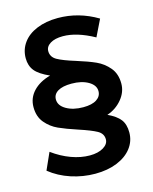

<svg xmlns="http://www.w3.org/2000/svg" viewBox="-117 -771 744 935"><g transform="rotate(-15 255.5 -304.0)"><path d="M266 -602Q226 -602 202.5 -587.5Q179 -573 179 -550Q179 -520 207.5 -504Q236 -488 298 -469Q356 -451 392.5 -434.5Q429 -418 455.5 -386.5Q482 -355 482 -306Q482 -263 452 -227Q422 -191 377 -176Q420 -156 439 -131.5Q458 -107 458 -66Q458 -22 431.5 12.5Q405 47 357 66.5Q309 86 247 86Q185 86 125.5 66.5Q66 47 20 10L58 -75Q103 -42 151 -24.5Q199 -7 244 -7Q286 -7 312.5 -23Q339 -39 339 -63Q339 -92 311 -107.5Q283 -123 222 -143Q164 -162 127.5 -178.5Q91 -195 65 -226Q39 -257 39 -305Q39 -351 70.5 -384.5Q102 -418 157 -433Q105 -456 84.5 -481.5Q64 -507 64 -545Q64 -588 88.5 -622Q113 -656 159 -675Q205 -694 265 -694Q370 -694 464 -638L423 -554Q336 -602 266 -602ZM154 -313Q154 -282 188.5 -262Q223 -242 274 -242Q318 -242 341.5 -257.5Q365 -273 365 -299Q365 -329 331.5 -348.5Q298 -368 247 -368Q202 -368 178 -353.5Q154 -339 154 -313Z"/></g></svg>

Font: Montserrat Medium
Style: Regular
Weight: 500
Designer: Julieta Ulanovsky
Foundry: Julieta Ulanovsky
Version: Version 6.001